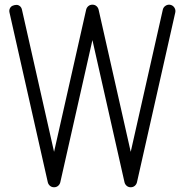

<svg xmlns="http://www.w3.org/2000/svg" viewBox="-20 -789 778 809"><path d="M343 -748.3Q345.2 -757.3 352.3 -763.3Q359.4 -769.3 369.4 -769.3Q379.4 -769.3 386.4 -763.3Q393.3 -757.3 395.5 -748.3L530.8 -149.2L666 -748.3Q668.5 -759 678 -765Q687.5 -771 698.2 -768.6Q709 -766.1 715 -756.6Q720.9 -747.1 718.5 -736.3L557.1 -21Q554.9 -12 547.9 -6Q540.8 0 530.8 0Q520.8 0 513.8 -6Q506.8 -12 504.6 -21L369.4 -620.1L234.1 -21Q231.9 -12 224.9 -6Q217.8 0 207.8 0Q197.8 0 190.7 -6Q183.6 -12 181.4 -21L20 -736.3Q17.8 -745.8 21.7 -753.7Q25.6 -761.5 33.1 -764.8Q40.5 -768.1 48.6 -768.4Q56.6 -768.8 63.5 -763.4Q70.3 -758.1 72.5 -748.3L207.8 -149.2Z"/></svg>

Font: Tecnico
Style: Fino
Weight: 400
Version: Version 1.3